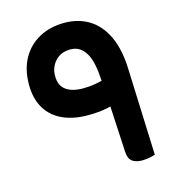

<svg xmlns="http://www.w3.org/2000/svg" viewBox="-102 -746 759 839"><g transform="rotate(-15 278.0 -326.5)"><path d="M483 -394 498 -2Q490 1 473 4.5Q456 8 438 8Q412 8 395 -3.5Q378 -15 376 -47L365 -256Q357 -254 349 -252Q311 -244 260 -244Q197 -244 148.5 -265.5Q100 -287 73 -331Q46 -375 46 -440Q46 -508 73.5 -557.5Q101 -607 150.5 -634Q200 -661 265 -661Q328 -661 376 -631.5Q424 -602 452 -542.5Q480 -483 483 -394ZM261 -542Q217 -542 191.5 -514Q166 -486 166 -447Q166 -403 194 -383Q222 -363 270 -363Q294 -363 315 -366Q336 -369 352 -373Q355 -374 357 -374Q353 -458 332 -496Q307 -542 261 -542Z"/></g></svg>

Font: Baloo Bhaijaan 2 SemiBold
Style: Regular
Weight: 600
Designer: Sanskriti Dholi, Noopur Datye and Ek Type
Foundry: Ek Type
Version: Version 1.700